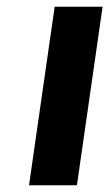

<svg xmlns="http://www.w3.org/2000/svg" viewBox="-20 -549 324 569"><path d="M66 0 142 -529H284L208 0Z"/></svg>

Font: Lexend SemBd
Style: Italic
Weight: 600
Italic angle: -8.13011°
Designer: Bonnie Shaver-Troup, Thomas Jockin
Foundry: Lexend
Version: Version 1.007